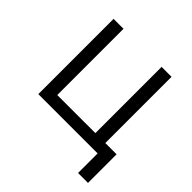

<svg xmlns="http://www.w3.org/2000/svg" viewBox="-168 -636 902 902"><g transform="rotate(45 282.5 -185.0)"><path d="M85 -500H151V-60H404V-500H470V-60H545V130H479V0H85Z"/></g></svg>

Font: Retni Sans
Style: Regular
Weight: 400
Designer: Vitaly Kuzmin
Foundry: ParaType Ltd.
Version: Version 1.00;March 2, 2019;FontCreator 11.5.0.2425 64-bit; t